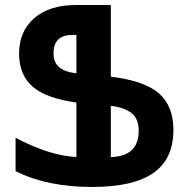

<svg xmlns="http://www.w3.org/2000/svg" viewBox="-20 -734 750 764"><path d="M42 -53V-186Q175 -115 284 -109V-326Q162 -343 109 -390Q56 -437 56 -521Q56 -610 116.5 -662Q177 -714 281 -714H421V-429Q557 -412 613.5 -361.5Q670 -311 670 -217Q670 -101 590 -45.5Q510 10 347 10Q167 10 42 -53ZM284 -595H268Q193 -595 193 -522Q193 -487 214.5 -467.5Q236 -448 284 -442ZM532 -214Q532 -261 504 -283.5Q476 -306 421 -313V-109Q532 -112 532 -214Z"/></svg>

Font: Noto Sans Armenian SmBd Narrow
Style: Regular
Weight: 600
Width: 4
Designer: Monotype Design team
Foundry: Monotype Imaging Inc.
Version: Version 1.000